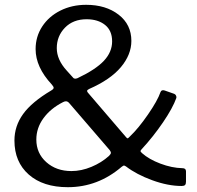

<svg xmlns="http://www.w3.org/2000/svg" viewBox="-20 -773 818 798"><path d="M526 -603Q526 -546 482.5 -494Q439 -442 350 -403Q342 -399 342 -395Q342 -391 347 -386L503 -204Q508 -198 510 -198Q512 -198 515 -201Q518 -204 520 -206Q555 -239 595 -297Q635 -355 647 -390Q651 -401 664 -397L704 -383Q709 -381 711.5 -376Q714 -371 713 -366Q698 -324 657.5 -264.5Q617 -205 569 -153Q564 -148 564 -145Q564 -143 567 -140Q570 -137 571 -136Q599 -111 646.5 -93Q694 -75 738 -74Q753 -74 753 -61V-18Q753 -8 749 -4Q745 0 735 0Q678 0 612.5 -24Q547 -48 504 -81Q498 -85 495 -85Q493 -85 486 -80Q387 5 262 5Q159 5 99.5 -47.5Q40 -100 40 -189Q40 -249 76 -299Q112 -349 193 -397Q203 -403 203 -408Q203 -413 195 -422Q128 -494 128 -569Q128 -621 155.5 -663Q183 -705 231 -729Q279 -753 338 -753Q420 -753 473 -712Q526 -671 526 -603ZM216 -573Q216 -525 257 -480L284 -450Q287 -446 293 -446Q296 -446 302 -448Q378 -484 412 -520.5Q446 -557 446 -601Q446 -646 416.5 -669.5Q387 -693 340 -693Q284 -693 250 -658Q216 -623 216 -573ZM254 -352Q248 -352 241 -348Q190 -322 160.5 -281.5Q131 -241 131 -193Q131 -136 172.5 -99Q214 -62 277 -62Q318 -62 360 -79.5Q402 -97 433 -125Q441 -133 441 -138Q441 -142 436 -149L269 -343Q262 -352 254 -352Z"/></svg>

Font: Libre Franklin
Style: Regular
Weight: 400
Designer: Pablo Impallari, Rodrigo Fuenzalida
Foundry: Impallari Type
Version: Version 1.002; ttfautohint (v1.5)